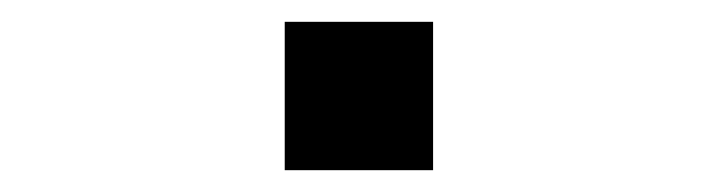

<svg xmlns="http://www.w3.org/2000/svg" viewBox="-20 -419 658 176"><path d="M241 -399H377V-263H241Z"/></svg>

Font: Fragment Mono
Style: Regular
Weight: 400
Monospace: yes
Designer: Wei Huang based on Nimbus Sans by URW Studio, based on Helvetica by Max Miedinger.
Foundry: Wei Huang
Version: Version 1.021; ttfautohint (v1.8.4.7-5d5b)